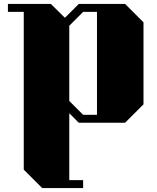

<svg xmlns="http://www.w3.org/2000/svg" viewBox="-20 -620 795 970"><path d="M100 -560V237L193 330H400V290H330V-48L378 0H612L705 -93V-507L612 -600H378L308 -530L237 -600H20V-560ZM330 -490 400 -560H470V-40H400L330 -110Z"/></svg>

Font: Kumar One
Style: Regular
Weight: 400
Designer: Parimal Parmar
Foundry: Indian Type Foundry
Version: Version 1.000;PS 1.000;hotconv 1.0.88;makeotf.lib2.5.647800